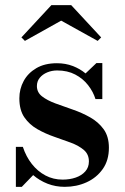

<svg xmlns="http://www.w3.org/2000/svg" viewBox="-20 -714 486 744"><path d="M41.5 10V-145H68.5Q81 -107 103.5 -78.5Q126 -50 156.2 -34Q186.5 -18 222.5 -18Q250.5 -18 273.5 -26Q296.5 -34 310.5 -49.8Q324.5 -65.5 324.5 -88.5Q324.5 -116 305 -132.8Q285.5 -149.5 254.8 -161Q224 -172.5 189.8 -184.2Q155.5 -196 124.8 -213.5Q94 -231 74.5 -259.2Q55 -287.5 55 -333Q55 -369.5 71.8 -400.2Q88.5 -431 121 -450Q153.5 -469 200.5 -469Q234 -469 262 -458.2Q290 -447.5 311.5 -429.5L353.5 -469.5H376.5V-330H350Q341 -359 321.2 -384.2Q301.5 -409.5 271.5 -425.2Q241.5 -441 201.5 -441Q181 -441 163 -433.5Q145 -426 134 -412.5Q123 -399 123 -380.5Q123 -356 143 -340.5Q163 -325 195 -313.2Q227 -301.5 262.5 -289.2Q298 -277 329.8 -259Q361.5 -241 381.8 -213Q402 -185 402 -141.5Q402 -92.5 378 -58.8Q354 -25 315.2 -7.5Q276.5 10 231 10Q195.5 10 164.5 -2Q133.5 -14 108.5 -35.5L64.5 10ZM76.5 -555.5 63 -569 179 -694H256L372 -569L358.5 -555.5L217 -634Z"/></svg>

Font: Bodoni Moda 9pt SemiBold
Style: Regular
Weight: 600
Designer: Owen Earl
Foundry: indestructible type
Version: Version 2.005